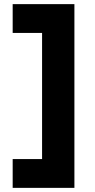

<svg xmlns="http://www.w3.org/2000/svg" viewBox="-20 -720 460 930"><path d="M41.4 50.4H189.8L183.8 58.4V-572.4L193.8 -560.4H41.4V-700H340.4V190H41.4Z"/></svg>

Font: Easer Grotesk Variable
Style: Regular
Weight: 400
Designer: Boardeaser, Bonnie Shaver-Troup, Thomas Jockin
Foundry: Lexend
Version: Version 1.001;Glyphs 3.1.2 (3151)